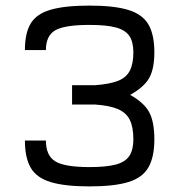

<svg xmlns="http://www.w3.org/2000/svg" viewBox="-20 -652 640 686"><path d="M300 14Q212.5 14 161.8 -1.2Q111 -16.5 90 -52.2Q69 -88 69 -150H144Q144 -96 177.5 -75.5Q211 -55 300 -55Q359.5 -55 393.5 -64Q427.5 -73 442 -94.8Q456.5 -116.5 456.5 -154Q456.5 -197.5 444 -223.2Q431.5 -249 401.8 -262Q372 -275 319.5 -278.5H237.5V-347.5H319.5Q372 -351.5 401.8 -363.2Q431.5 -375 444 -399.8Q456.5 -424.5 456.5 -465Q456.5 -502.5 442 -523.8Q427.5 -545 393.5 -554Q359.5 -563 300 -563Q211 -563 177.5 -543.8Q144 -524.5 144 -473H69Q69 -534 90 -568.5Q111 -603 161.8 -617.5Q212.5 -632 300 -632Q388 -632 438.5 -616.5Q489 -601 510.2 -564.8Q531.5 -528.5 531.5 -465Q531.5 -406 513 -373.2Q494.5 -340.5 445 -313Q494.5 -285.5 513 -251.2Q531.5 -217 531.5 -154Q531.5 -90.5 510.2 -53.8Q489 -17 438.5 -1.5Q388 14 300 14Z"/></svg>

Font: Victor Mono Thin
Style: Regular
Weight: 100
Monospace: yes
Designer: Rune Bjørnerås
Version: Version 1.561;gftools[0.9.30]